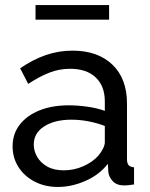

<svg xmlns="http://www.w3.org/2000/svg" viewBox="-20 -732 594 762"><path d="M253 -314Q288 -314 327 -308.5Q366 -303 396 -292V-330Q396 -390 360 -424.5Q324 -459 258 -459Q215 -459 175.5 -443.5Q136 -428 92 -399L60 -461Q111 -496 162 -513.5Q213 -531 268 -531Q368 -531 426 -475.5Q484 -420 484 -321V-100Q484 -84 490.5 -76.5Q497 -69 512 -68V0Q499 2 489.5 3Q480 4 474 4Q443 4 427.5 -13Q412 -30 410 -49L408 -82Q374 -38 319 -14Q264 10 210 10Q158 10 117 -11.5Q76 -33 53 -69.5Q30 -106 30 -151Q30 -201 58.5 -237.5Q87 -274 137 -294Q187 -314 253 -314ZM396 -167V-232Q365 -244 331 -250.5Q297 -257 264 -257Q197 -257 155.5 -230.5Q114 -204 114 -158Q114 -133 127.5 -109.5Q141 -86 167.5 -71Q194 -56 233 -56Q274 -56 311 -72.5Q348 -89 370 -114Q382 -128 389 -142.5Q396 -157 396 -167ZM121 -654V-712H413V-654Z"/></svg>

Font: YasnoRaleway Medium
Style: Regular
Weight: 500
Designer: Matt McInerney, Pablo Impallari, Rodrigo Fuenzalida
Foundry: Matt McInerney, Pablo Impallari, Rodrigo Fuenzalida
Version: Version 4.026